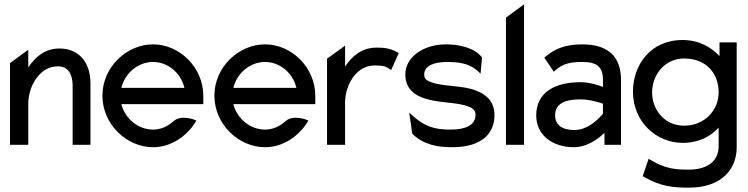

<svg xmlns="http://www.w3.org/2000/svg" viewBox="-20 -666 3442 883"><path d="M26 0H110V-187C110 -240 129 -283 152 -312C173 -339 205 -361 246 -361C293 -361 314 -325 314 -273V0H396V-283C396 -378 344 -443 253 -443C187 -443 142 -404 110 -356V-437L26 -376Z M451 -226C451 -95 562 11 684 11C763 11 837 -36 880 -106L883 -111L878 -114C878 -114 814 -141 777 -108C752 -85 720 -70 684 -70C616 -70 556 -119 538 -187H915V-225C915 -356 806 -462 684 -462C562 -462 451 -357 451 -226ZM538 -262C555 -330 615 -381 684 -381C752 -381 812 -331 828 -262Z M966 -226C966 -95 1077 11 1199 11C1278 11 1352 -36 1395 -106L1398 -111L1393 -114C1393 -114 1329 -141 1292 -108C1267 -85 1235 -70 1199 -70C1131 -70 1071 -119 1053 -187H1430V-225C1430 -356 1321 -462 1199 -462C1077 -462 966 -357 966 -226ZM1053 -262C1070 -330 1130 -381 1199 -381C1267 -381 1327 -331 1343 -262Z M1484 0H1567V-191C1567 -244 1585 -287 1608 -316C1629 -343 1661 -365 1703 -365C1748 -365 1756 -359 1774 -347L1779 -344L1814 -422L1809 -425C1781 -438 1769 -447 1711 -447C1644 -447 1599 -408 1567 -360V-456L1484 -396Z M1844 -325C1844 -241 1910 -215 1975 -203C2025 -193 2087 -193 2129 -178C2150 -171 2167 -161 2167 -138C2167 -89 2118 -70 2053 -70C1974 -70 1931 -85 1872 -139L1862 -148L1876 -51L1878 -49C1929 0 1993 11 2059 11C2202 11 2254 -57 2254 -136C2254 -201 2215 -232 2168 -250C2107 -274 2021 -267 1963 -288C1944 -295 1931 -302 1931 -323C1931 -365 1978 -381 2037 -381C2110 -381 2149 -367 2183 -334L2190 -327L2197 -402L2196 -403C2161 -447 2091 -462 2031 -462C1922 -462 1844 -399 1844 -325Z M2307 0H2390V-646L2307 -585Z M2446 -135C2446 -46 2520 11 2619 11C2685 11 2738 -34 2760 -55V0H2836V-298C2836 -409 2773 -462 2658 -462C2577 -462 2529 -440 2487 -404L2483 -401L2527 -336L2531 -340C2566 -372 2599 -381 2658 -381C2725 -381 2753 -359 2753 -298V-266C2738 -272 2695 -288 2649 -288C2539 -288 2446 -246 2446 -135ZM2533 -136C2533 -193 2585 -209 2649 -209C2694 -209 2739 -194 2753 -189V-143C2745 -133 2691 -68 2622 -68C2568 -68 2533 -89 2533 -136Z M2891 -245C2891 -103 3001 -9 3119 -9C3194 -9 3247 -38 3285 -79V6C3285 75 3234 114 3148 114C3090 114 3042 112 2969 68L2963 64L2936 144L2939 146C3019 193 3080 197 3148 197C3302 197 3368 109 3368 12V-471H3289V-408C3252 -448 3196 -482 3119 -482C2968 -482 2891 -363 2891 -245ZM2979 -240C2979 -323 3038 -397 3126 -397C3226 -397 3285 -331 3285 -240C3285 -164 3225 -88 3126 -88C3034 -88 2979 -164 2979 -240Z"/></svg>

Font: Charger Pro
Style: BdNar
Weight: 700
Designer: Jasper
Foundry: Cannot Into Space Fonts
Version: Version 1.09